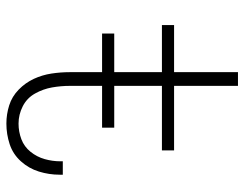

<svg xmlns="http://www.w3.org/2000/svg" viewBox="-104 -672 783 616"><g transform="rotate(90 288.0 -363.5)"><path d="M376 8Q410 8 442 -2.5Q474 -13 497 -38.5Q520 -64 530 -96.5Q540 -129 540 -163Q540 -168 540 -173H497Q497 -169 497 -165Q497 -140 490 -115Q483 -90 466.5 -69.5Q450 -49 426 -40Q402 -31 376 -31Q347 -31 320.5 -44.5Q294 -58 279.5 -84Q265 -110 260 -138.5Q255 -167 255 -196V-491H462V-530H255V-735H211V-530H60V-491H211V-196Q211 -166 215.5 -136.5Q220 -107 232.5 -80Q245 -53 267 -31.5Q289 -10 317.5 -1Q346 8 376 8ZM87 -299H389V-338H87Z"/></g></svg>

Font: Iosevka Sparkle Extralight
Style: Regular
Weight: 200
Designer: Belleve Invis
Foundry: Belleve Invis
Version: Version 4.5.0; ttfautohint (v1.8.3)